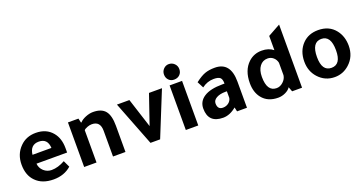

<svg xmlns="http://www.w3.org/2000/svg" viewBox="-36 -1238 3481 1838"><g transform="rotate(-20 1704.5 -318.5)"><path d="M487.8 -186H175.8Q179.7 -140.1 213.4 -109.6Q247.1 -79.1 293 -79.1Q357.9 -79.1 429.2 -119.1L460.9 -51.8Q389.2 12.2 280.8 12.2Q164.6 12.2 100.1 -54.2Q38.1 -116.2 38.1 -225.1Q38.1 -332 107.9 -401.9Q170.9 -465.8 268.1 -465.8Q376 -465.8 436 -393.1Q487.8 -331.1 487.8 -231.9ZM168.9 -278.8H361.8Q356.9 -377 267.1 -377Q180.2 -377 168.9 -278.8Z M715.8 -410.2Q735.8 -433.1 775.9 -449.5Q815.9 -465.8 852.1 -465.8Q938 -465.8 976.3 -418.9Q1014.6 -372.1 1014.6 -267.1V0H887.7V-262.2Q887.7 -360.4 800.8 -359.9Q778.8 -359.9 753.9 -350.3Q729 -340.8 719.7 -329.1V0H593.8V-454.1H700.7Q705.6 -428.2 710.9 -410.2Z M1367.7 0H1269.5L1092.8 -454.1H1219.7L1316.4 -153.8L1419.4 -454.1H1551.8L1532.7 -407.2L1510.7 -353Q1417.5 -123 1367.7 0Z M1756.3 -454.1V0H1629.4V-454.1ZM1614.3 -569.8Q1614.3 -602.1 1636.7 -625.5Q1659.2 -648.9 1690.4 -648.9Q1723.6 -648.9 1747.1 -626Q1770.5 -603 1770.5 -569.8Q1770.5 -534.7 1748 -512.9Q1725.6 -491.2 1690.4 -491.2Q1657.2 -491.2 1635.7 -513.4Q1614.3 -535.6 1614.3 -569.8Z M2252.4 0H2151.4L2141.6 -43Q2075.7 12.2 2007.3 12.2Q1856.4 12.2 1856.4 -134.8Q1856.4 -208 1919.4 -249Q1983.4 -291 2108.4 -291H2129.4V-293Q2129.4 -335.9 2111.3 -352.1Q2093.3 -368.2 2046.4 -368.2Q1980.5 -368.2 1925.3 -326.2Q1907.2 -359.4 1891.6 -391.1Q1948.7 -435.1 1991 -450.4Q2033.2 -465.8 2092.3 -465.8Q2252.4 -465.8 2252.4 -266.1ZM2125.5 -213.9H2110.4Q2053.2 -213.9 2018.3 -193.8Q1983.4 -173.8 1983.4 -141.1Q1983.4 -79.1 2037.6 -79.1Q2070.8 -79.1 2095.5 -98.1Q2120.1 -117.2 2125.5 -146Z M2712.4 0 2694.3 -47.9Q2678.2 -22 2642.3 -4.9Q2606.4 12.2 2568.4 12.2Q2461.4 12.2 2405.3 -59.1Q2358.4 -118.2 2358.4 -210.9Q2358.4 -341.8 2434.1 -413.1Q2491.2 -466.3 2571.3 -465.8Q2640.1 -465.8 2687.5 -428.2V-573.2L2813.5 -643.1V0ZM2687.5 -172.9V-299.8Q2680.7 -333 2656 -354.5Q2631.3 -376 2598.1 -376Q2547.4 -376 2517.3 -335.9Q2487.3 -295.9 2487.3 -228Q2487.3 -79.1 2584.5 -79.1Q2620.6 -79.1 2651.6 -107.4Q2682.6 -135.7 2687.5 -172.9Z M3145 -465.8Q3256.8 -465.8 3318.8 -387.2Q3370.6 -321.3 3371.1 -226.1Q3371.1 -115.2 3293.9 -45.9Q3230 12.2 3145 12.2Q3045.9 12.2 2979 -62Q2918.9 -128.9 2918.9 -226.1Q2918.9 -335.9 2985.8 -403.8Q3046.9 -465.8 3145 -465.8ZM3145 -82Q3242.2 -82 3241.7 -226.1Q3241.7 -376 3145 -376Q3047.9 -376 3047.9 -226.1Q3047.9 -82 3145 -82Z"/></g></svg>

Font: Tajawal
Style: Bold
Weight: 700
Designer: Boutros Fonts
Foundry: Created by Boutros International 2017
Version: Version 1.700